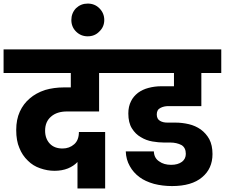

<svg xmlns="http://www.w3.org/2000/svg" viewBox="-37 -1015 1251 1068"><path d="M514.2 -608.9V-395H335.9Q280.3 -395 248 -367.2Q213.9 -338.9 213.9 -288.1Q213.9 -243.7 240.2 -215.8Q265.6 -189 311 -189Q349.1 -189 376 -212.9Q401.9 -235.8 401.9 -280.8H547.9V33.2H394V-113.8Q373.5 -91.8 340.8 -78.1Q307.6 -64.9 266.1 -64.9Q226.1 -64.9 186 -79.1Q147 -92.3 118.2 -121.1Q86.9 -150.9 70.8 -191.9Q53.2 -231.9 53.2 -292Q53.2 -350.1 73.2 -394Q93.3 -438 128.9 -467.8Q162.6 -497.1 212.9 -514.2Q262.7 -528.8 318.8 -528.8H356.9V-608.9H-17.1V-740.2H628.9L627.9 -608.9Z M450.7 -813Q412.6 -813 385.7 -839.8Q359.9 -865.7 359.9 -903.8Q359.9 -941.9 385.7 -969.2Q413.1 -995.1 450.7 -995.1Q489.7 -995.1 515.6 -969.2Q543 -941.9 543 -903.8Q543 -865.7 515.6 -839.8Q490.2 -813 450.7 -813Z M1083 -608.9V-424.8H899.9Q875 -424.8 856 -415Q835 -404.8 835 -378.9Q835 -353 853 -342.8Q869.1 -333 894 -333H939Q976.1 -333 1013.7 -324.2Q1049.3 -315.9 1079.6 -294.9Q1109.4 -272.9 1127 -241.2Q1145 -207 1145 -158.2Q1145 -76.7 1086.9 -28.8Q1029.3 20 919.9 20Q867.7 20 819.8 7.8Q770 -6.3 738.8 -29.8Q704.6 -55.2 685.1 -90.8Q664.1 -127.4 662.6 -172.9H818.8Q820.3 -135.3 848.6 -117.2Q874.5 -98.1 915 -98.1Q952.6 -98.1 975.6 -115.2Q996.6 -131.8 996.6 -159.2Q996.6 -193.4 972.7 -208Q945.3 -222.2 909.7 -222.2H874Q845.2 -222.2 811 -228Q775.9 -233.9 746.6 -252Q716.8 -268.6 696.8 -300.8Q676.8 -332.5 676.8 -383.8Q676.8 -422.9 691.9 -452.1Q704.1 -478 731 -499Q756.8 -517.6 788.6 -525.9Q823.2 -535.2 859.9 -535.2H930.7V-608.9H594.7V-740.2H1193.8V-608.9Z"/></svg>

Font: PoppinsZ
Style: Bold
Weight: 700
Designer: Ninad Kale (Devanagari), Jonny Pinhorn (Latin)
Foundry: Indian Type Foundry
Version: Version 3.002;FEAKit 1.0